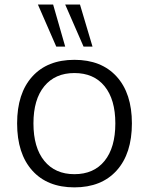

<svg xmlns="http://www.w3.org/2000/svg" viewBox="-20 -809 647 838"><path d="M54.7 -270.5Q54.7 -401.4 120.6 -474.6Q186.5 -547.9 304.7 -547.9Q422.9 -547.9 489.3 -474.6Q555.7 -401.4 555.7 -270.5Q555.7 -138.7 489.3 -64.9Q422.9 8.8 304.7 8.8Q186.5 8.8 120.6 -64.9Q54.7 -138.7 54.7 -270.5ZM126 -270.5Q126 -165 173.3 -106.9Q220.7 -48.8 304.7 -48.8Q389.6 -48.8 436.5 -106.9Q483.4 -165 483.4 -270.5Q483.4 -375 436.5 -432.6Q389.6 -490.2 304.7 -490.2Q220.7 -490.2 173.3 -432.6Q126 -375 126 -270.5ZM145.5 -789.1H211.9L264.6 -605.5H225.6ZM264.6 -789.1H329.1L383.8 -605.5H344.7Z"/></svg>

Font: Min Sans Light
Style: Regular
Weight: 300
Designer: Jinseong-Kim, NotoSansCJK, Nunito
Foundry: Jinseong-Kim
Version: Version 1.400;Glyphs 3.1.2 (3151)